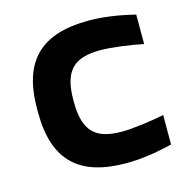

<svg xmlns="http://www.w3.org/2000/svg" viewBox="-83 -587 648 674"><g transform="rotate(-15 240.5 -250.0)"><path d="M42 -256V-244C42 -68 125 9 297 9C348 9 403 1 464 -14V-121C422 -112 350 -102 310 -102C213 -102 173 -140 173 -248V-252C173 -360 213 -398 310 -398C350 -398 422 -388 464 -379V-486C403 -501 348 -509 297 -509C125 -509 42 -432 42 -256Z"/></g></svg>

Font: LT Wave Alt Bold
Style: Regular
Weight: 700
Designer: Daniel Lyons
Version: Version 2.5 (Glyphs App)